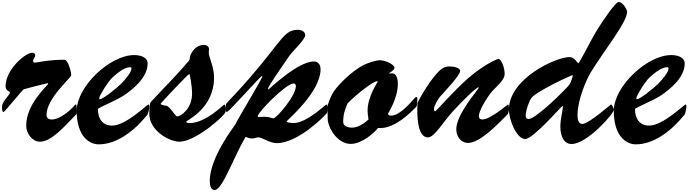

<svg xmlns="http://www.w3.org/2000/svg" viewBox="-20 -1393 6902 1925"><path d="M738.8 -345.2C732.4 -345.2 722.7 -331.1 713.9 -320.8C696.8 -300.8 587.4 -194.8 498 -194.8C470.2 -194.8 446.3 -207.5 446.3 -240.2C446.3 -409.2 693.8 -610.4 693.8 -640.1C693.8 -679.2 660.6 -793.9 626 -793.9C457.5 -793.9 361.3 -765.6 326.7 -765.6C316.4 -765.6 311.5 -772 311.5 -778.8C311.5 -801.3 333 -815.9 333 -837.4C333 -855.5 320.8 -864.3 303.2 -864.3C233.9 -864.3 36.1 -694.8 36.1 -529.8C36.1 -478.5 80.1 -478.5 80.1 -466.3C80.1 -449.7 32.7 -403.3 9.8 -358.9C1 -342.3 0 -328.6 0 -312C0 -303.7 3.9 -269 13.2 -269C27.8 -269 189.9 -476.1 215.8 -496.1C222.7 -501 452.6 -559.1 455.6 -559.1C459 -559.1 462.9 -557.1 462.9 -552.7C462.9 -539.1 242.7 -355.5 242.7 -133.3C242.7 -50.3 306.6 27.8 381.3 27.8C496.6 27.8 633.8 -133.8 727.5 -229C736.3 -238.3 749 -249 749 -254.9C749 -269 748 -307.1 748 -328.6C748 -338.4 744.1 -345.2 738.8 -345.2Z M981 -397.5C976.1 -397.5 975.1 -404.3 975.1 -409.2C975.1 -433.1 1064.9 -578.1 1107.9 -616.7C1147.9 -652.8 1224.1 -719.2 1284.7 -719.2C1294.4 -719.2 1297.9 -714.4 1297.9 -705.1C1297.9 -668.5 1236.3 -596.2 1197.3 -556.2C1146 -504.4 1009.3 -397.5 981 -397.5ZM749 -282.2C749 -27.8 873 54.2 971.2 54.2C1159.2 54.2 1323.7 -94.7 1388.2 -164.1C1410.2 -187.5 1457 -239.3 1459.5 -244.6C1470.7 -276.4 1477.1 -300.3 1477.1 -330.1C1477.1 -339.4 1474.6 -345.2 1467.8 -345.2C1454.1 -345.2 1243.2 -133.8 1104.5 -133.8C1005.9 -133.8 961.9 -204.6 961.9 -298.8C961.9 -313.5 1151.9 -386.2 1232.9 -443.4C1319.3 -504.4 1460 -618.2 1460 -755.4C1460 -817.9 1393.1 -840.8 1324.7 -840.8C1083 -840.8 749 -525.9 749 -282.2Z M1756.8 -226.1C1733.4 -226.1 1682.6 -334 1641.1 -334C1627 -334 1589.8 -344.2 1589.8 -351.6C1589.8 -358.4 1867.2 -651.9 1878.4 -651.9C1883.8 -651.9 1905.8 -527.3 1905.8 -454.1C1905.3 -300.3 1791 -226.1 1756.8 -226.1ZM1477.1 -253.4C1477.1 -78.1 1682.6 27.8 1779.8 27.8C1939.9 27.8 2242.2 -237.8 2242.2 -274.9C2242.2 -302.7 2239.7 -345.2 2230 -345.2C2219.7 -345.2 2045.4 -158.7 1878.4 -158.7C1861.3 -158.7 1845.7 -166.5 1845.7 -171.9C1845.7 -184.6 2126 -301.8 2126 -613.8C2126 -681.6 2108.9 -734.4 2091.8 -788.6C2081.1 -821.8 2073.2 -842.3 2073.2 -877C2073.2 -885.7 2076.2 -890.1 2076.2 -898.4C2076.2 -926.3 2053.7 -942.9 2022 -942.9C1945.3 -942.9 1896 -868.7 1885.7 -826.7C1882.3 -811 1882.8 -794.4 1874.5 -784.2C1749.5 -635.3 1640.1 -531.2 1491.2 -369.6C1480 -357.4 1477.1 -289.6 1477.1 -253.4Z M2640.6 -222.2C2606 -222.2 2575.7 -219.7 2569.3 -219.7C2565.9 -219.7 2563.5 -225.6 2563.5 -228C2563.5 -265.6 2847.7 -556.6 2924.3 -556.6C2936 -556.6 2946.8 -544.9 2946.8 -530.3C2945.8 -429.7 2751 -206.1 2720.7 -206.1C2709 -206.1 2677.2 -222.2 2640.6 -222.2ZM3040 -1040.5C3040 -1077.1 3002.4 -1094.2 2967.3 -1094.2C2826.2 -1094.2 2810.1 -988.8 2481 -608.9C2349.1 -456.5 2258.8 -369.1 2250 -355C2243.2 -344.2 2241.7 -330.6 2241.7 -310.1C2241.7 -295.4 2244.1 -270.5 2254.9 -270.5C2275.4 -270.5 2590.3 -630.4 2606 -630.4C2607.9 -630.4 2610.4 -628.4 2610.4 -627C2610.4 -606.4 2384.3 -235.4 2337.4 -143.1C2328.6 -126 2083 185.5 2083 421.9C2083 461.9 2093.3 512.2 2131.8 512.2C2210 512.2 2321.3 183.6 2442.4 -21C2465.8 -11.2 2481 -4.4 2507.8 -4.4C2530.8 -4.4 2554.7 -16.1 2569.8 -16.1C2611.3 -16.1 2679.7 42 2755.9 42C2973.6 42 3248 -243.7 3256.3 -257.8C3262.7 -267.6 3265.1 -288.6 3265.1 -304.2C3265.1 -317.4 3265.1 -345.2 3252.9 -345.2C3241.7 -345.2 3057.1 -159.2 2922.9 -159.2C2906.7 -159.2 2853.5 -163.1 2853.5 -175.8C2853.5 -184.6 3193.8 -466.3 3193.8 -698.2C3193.8 -749 3167 -776.9 3127 -776.9C2965.3 -776.9 2674.8 -496.6 2673.3 -496.6C2668.9 -496.6 2667.5 -498.5 2667.5 -503.4C2667.5 -526.9 2795.9 -709.5 2883.8 -837.4C2911.6 -878.4 3040 -995.1 3040 -1040.5Z M3511.2 -113.3C3466.3 -113.3 3420.9 -128.4 3420.9 -169.9C3421.4 -254.4 3439.5 -294.9 3465.3 -357.9C3563 -455.1 3721.7 -579.6 3764.6 -579.6C3765.6 -579.6 3765.6 -574.2 3765.6 -570.8C3765.6 -568.8 3665.5 -423.3 3665.5 -285.6C3665.5 -250.5 3671.4 -218.3 3674.8 -195.3C3656.2 -177.7 3582.5 -113.3 3511.2 -113.3ZM3268.6 -172.9C3284.7 -87.4 3372.6 49.8 3497.1 49.8C3607.9 49.8 3733.9 -62 3770.5 -109.9C3777.3 -109.4 3786.6 -108.9 3793.9 -108.9C3949.7 -108.9 4114.3 -282.2 4152.3 -320.8C4162.6 -331.1 4165 -382.8 4165 -406.2C4165 -413.1 4160.6 -420.4 4155.8 -420.4C4148.9 -420.4 4140.1 -412.6 4135.7 -408.2C4112.3 -382.3 3993.7 -233.9 3902.8 -233.9C3885.7 -233.9 3871.1 -235.8 3871.1 -254.4C3871.1 -261.7 3968.8 -400.4 3968.8 -555.2C3968.8 -615.7 3947.3 -657.2 3915 -657.2C3905.8 -657.2 3892.6 -656.2 3886.7 -656.2C3883.3 -656.2 3880.4 -657.2 3880.4 -659.2C3880.4 -661.6 3934.6 -687 3934.6 -713.9C3934.6 -749 3836.4 -789.1 3789.6 -789.1C3748 -789.1 3662.6 -760.7 3621.1 -738.8C3503.9 -676.3 3381.8 -552.7 3333.5 -485.8C3296.4 -434.6 3274.9 -367.2 3266.6 -340.3C3266.1 -339.4 3264.6 -304.2 3264.6 -265.6C3264.6 -228.5 3265.1 -189 3268.6 -172.9Z M4554.7 -98.1C4554.7 -23.9 4602.5 40 4671.9 40C4795.9 40 4976.1 -154.8 5063 -240.2C5077.1 -254.4 5083 -281.2 5083 -310.5C5083 -319.8 5082 -345.2 5072.8 -345.2C5069.3 -345.2 4895.5 -195.3 4818.4 -195.3C4786.6 -195.3 4781.2 -214.4 4781.2 -230C4781.2 -273.9 4837.9 -377 4890.1 -447.8C4942.4 -518.6 5039.6 -581.5 5039.6 -651.9C5039.6 -717.8 5004.9 -802.2 4977.5 -802.2C4965.3 -802.2 4835.9 -748.5 4677.7 -612.3C4520.5 -476.1 4355 -276.9 4341.8 -276.9C4334.5 -276.9 4330.6 -289.6 4330.6 -298.8C4330.6 -334 4376.5 -406.7 4393.6 -425.3C4439.5 -476.6 4593.8 -639.2 4593.8 -681.6C4593.8 -712.9 4531.7 -727.1 4486.3 -727.1C4423.8 -727.1 4386.2 -686.5 4356.9 -653.3C4266.6 -552.7 4169.9 -376.5 4165.5 -359.4C4164.1 -354 4164.1 -290 4164.1 -280.3C4164.1 -207.5 4170.9 -15.1 4271 -15.1C4334 -15.1 4421.9 -168 4519 -274.9C4611.3 -377 4753.9 -517.1 4776.9 -517.1C4778.3 -517.1 4780.8 -515.1 4780.8 -513.2C4780.8 -502 4554.7 -249 4554.7 -98.1Z M5690.4 -546.4C5660.2 -505.4 5355 -199.2 5277.8 -199.2C5265.6 -199.2 5250.5 -210 5250.5 -229.5C5250.5 -293.5 5292.5 -392.1 5306.6 -409.7C5359.9 -480 5709.5 -639.2 5717.8 -639.2C5720.2 -639.2 5723.1 -639.2 5723.1 -635.3C5723.1 -624 5699.2 -558.1 5690.4 -546.4ZM5598.1 -125C5598.1 -31.7 5630.9 50.8 5711.4 50.8H5711.9C5865.7 49.8 6134.3 -251.5 6134.3 -293.5C6134.3 -305.7 6117.2 -345.2 6105.5 -345.2C6099.1 -345.2 5885.7 -150.4 5816.9 -150.4C5778.8 -150.4 5770 -200.7 5770 -236.8C5770.5 -398.4 5862.8 -600.1 5902.8 -667C6035.2 -885.3 6267.1 -1168.5 6267.1 -1273.4C6267.1 -1300.8 6222.7 -1373 6181.6 -1373C6152.3 -1373 6028.8 -1192.4 5969.7 -1098.1C5902.3 -990.2 5791 -758.8 5777.8 -758.8C5768.6 -758.8 5741.2 -820.8 5690.9 -820.8C5549.3 -820.8 5082.5 -602.1 5082.5 -294.9C5082.5 -187 5161.6 0.5 5245.1 0.5C5327.6 0.5 5608.9 -330.1 5619.1 -330.1C5622.6 -330.1 5623.5 -325.7 5623.5 -320.3C5623.5 -291 5598.1 -200.7 5598.1 -125Z M6365.7 -397.5C6360.8 -397.5 6359.9 -404.3 6359.9 -409.2C6359.9 -433.1 6449.7 -578.1 6492.7 -616.7C6532.7 -652.8 6608.9 -719.2 6669.4 -719.2C6679.2 -719.2 6682.6 -714.4 6682.6 -705.1C6682.6 -668.5 6621.1 -596.2 6582 -556.2C6530.8 -504.4 6394 -397.5 6365.7 -397.5ZM6133.8 -282.2C6133.8 -27.8 6257.8 54.2 6356 54.2C6543.9 54.2 6708.5 -94.7 6772.9 -164.1C6794.9 -187.5 6841.8 -239.3 6844.2 -244.6C6855.5 -276.4 6861.8 -300.3 6861.8 -330.1C6861.8 -339.4 6859.4 -345.2 6852.5 -345.2C6838.9 -345.2 6627.9 -133.8 6489.3 -133.8C6390.6 -133.8 6346.7 -204.6 6346.7 -298.8C6346.7 -313.5 6536.6 -386.2 6617.7 -443.4C6704.1 -504.4 6844.7 -618.2 6844.7 -755.4C6844.7 -817.9 6777.8 -840.8 6709.5 -840.8C6467.8 -840.8 6133.8 -525.9 6133.8 -282.2Z"/></svg>

Font: Bodega Script
Style: Medium
Weight: 500
Italic angle: 39.7°
Version: Version 001.000